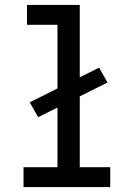

<svg xmlns="http://www.w3.org/2000/svg" viewBox="-20 -755 540 775"><path d="M75 0V-80H212V-321L134 -282L100 -342L212 -398V-655H89V-735H302V-443L380 -482L414 -422L302 -366V-80H425V0Z"/></svg>

Font: Iosevka Custom Medium
Style: Regular
Weight: 500
Monospace: yes
Designer: Belleve Invis
Foundry: Belleve Invis
Version: Version 32.5.0; ttfautohint (v1.8.4)